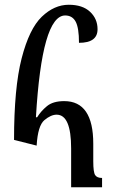

<svg xmlns="http://www.w3.org/2000/svg" viewBox="-20 -787 474 807"><path d="M218 -305Q194 -305 166.5 -282Q139 -259 134 -175L39 -199Q39 -418 71 -542Q103 -666 155.5 -716.5Q208 -767 269 -767Q327 -767 358.5 -737.5Q390 -708 390 -664Q390 -607 312 -607Q312 -670 298 -696Q284 -722 254 -722Q156 -722 131 -294H136Q152 -320 177.5 -341Q203 -362 250 -362Q372 -362 372 -183V-109Q372 -63 380 -51Q388 -39 409 -39V0H279V-163Q279 -305 218 -305Z"/></svg>

Font: Noto Serif Armenian Condensed Regular
Style: Regular
Weight: 400
Width: 3
Designer: Monotype Design Team
Foundry: Monotype Imaging Inc.
Version: Version 1.900